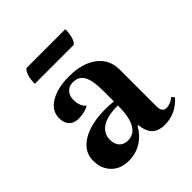

<svg xmlns="http://www.w3.org/2000/svg" viewBox="-138 -542 641 641"><g transform="rotate(-45 183.0 -221.5)"><path d="M88 -209Q67 -209 55 -221.5Q43 -234 43 -257Q43 -291 76.5 -311.5Q110 -332 164 -332Q228 -332 264.5 -304Q301 -276 301 -228V-55Q301 -27 321 -27Q340 -27 358 -42L366 -32Q329 9 278 9Q248 9 232.5 -6Q217 -21 214 -53H210Q194 -24 167.5 -7.5Q141 9 107 9Q69 9 46 -14.5Q23 -38 23 -76Q23 -119 64 -144Q105 -169 175 -169Q188 -169 212 -167V-217Q212 -266 200 -287.5Q188 -309 161 -309Q142 -309 131 -297Q120 -285 120 -266Q120 -236 138 -221Q117 -209 88 -209ZM212 -148Q162 -148 137 -131.5Q112 -115 112 -85Q112 -65 123 -53Q134 -41 153 -41Q212 -41 212 -148ZM84 -452H268Q268 -435 264 -419Q260 -403 251 -395H67Q67 -436 84 -452Z"/></g></svg>

Font: Katibeh
Style: Regular
Weight: 400
Designer: Arabic design by Kourosh Beigpour, Latin design by Eduardo Tunni, engineering by Lasse Fister
Version: Version 1.0010g